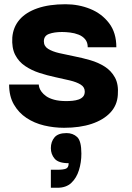

<svg xmlns="http://www.w3.org/2000/svg" viewBox="-20 -593 624 906"><path d="M282 10Q234 10 188 -1Q142 -12 105 -36.5Q68 -61 45.5 -100Q23 -139 23 -194H163Q163 -189 165.5 -180Q168 -171 176 -160Q184 -149 198 -139Q212 -129 235.5 -122.5Q259 -116 293 -116Q307 -116 322.5 -117.5Q338 -119 351 -123.5Q364 -128 372 -137Q380 -146 380 -161Q380 -182 360.5 -194Q341 -206 309.5 -213.5Q278 -221 240.5 -229Q203 -237 166 -249Q129 -261 98.5 -281.5Q68 -302 51.5 -334.5Q35 -367 38 -416Q42 -465 72 -500Q102 -535 157 -554Q212 -573 289 -573Q351 -573 405.5 -551Q460 -529 494.5 -484Q529 -439 529 -370H394Q394 -393 382 -407.5Q370 -422 351 -429.5Q332 -437 311 -439.5Q290 -442 273 -442Q236 -442 211.5 -433Q187 -424 187 -398Q187 -375 207 -362.5Q227 -350 259 -342.5Q291 -335 329.5 -327.5Q368 -320 406 -309Q444 -298 474.5 -278.5Q505 -259 522.5 -227Q540 -195 536 -145Q533 -96 500.5 -61.5Q468 -27 412.5 -8.5Q357 10 282 10ZM220 293V208H251Q278 208 291 203Q304 198 304 177Q256 177 238 156Q220 135 220 106Q220 76 237 55.5Q254 35 294 35Q324 35 344 53.5Q364 72 364 132Q364 173 352.5 210Q341 247 316.5 270Q292 293 251 293Z"/></svg>

Font: Darker Grotesque Light Black
Style: Regular
Weight: 900
Version: Version 1.000;gftools[0.9.28]